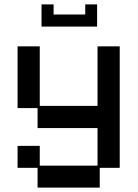

<svg xmlns="http://www.w3.org/2000/svg" viewBox="-20 -661 626 874"><path d="M151 193V103H60V3H161V93H424V-78H151V-169H60V-450H161V-179H424V-450H525V103H434V193ZM169 -540V-641H224V-595H368V-641H422V-540Z"/></svg>

Font: Pixelify Sans
Style: Regular
Weight: 400
Designer: Stefie Justprince
Foundry: Typecalism Foundryline
Version: Version 1.000;February 13, 2025;FontCreator 15.0.0.3015 64-b